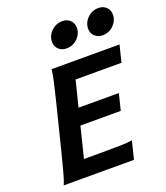

<svg xmlns="http://www.w3.org/2000/svg" viewBox="-170 -1079 1034 1195"><g transform="rotate(-20 347.5 -482.0)"><path d="M295.4 -422.9H562.5L535.6 -314.5H268.6L217.8 -111.3H343.8Q413.6 -111.3 460.9 -112.5Q508.3 -113.8 538.1 -118.7L508.8 0H43.9Q56.2 -28.8 70.8 -84Q85.4 -139.2 103.5 -210.4L174.8 -495.6Q192.4 -566.9 205.1 -621.8Q217.8 -676.8 219.7 -705.6H669.9L642.1 -594.2H338.4ZM519.5 -863.3Q519.5 -903.3 549.8 -933.6Q580.1 -963.9 623 -963.9Q654.8 -963.9 674.8 -944.3Q694.8 -924.8 694.8 -895.5Q694.8 -855.5 664.8 -825.2Q634.8 -794.9 591.3 -794.9Q560.1 -794.9 539.8 -814.2Q519.5 -833.5 519.5 -863.3ZM280.3 -863.3Q280.3 -903.8 310.8 -933.8Q341.3 -963.9 384.3 -963.9Q416 -963.9 436 -944.3Q456.1 -924.8 456.1 -895.5Q456.1 -855 425.8 -825Q395.5 -794.9 352.1 -794.9Q320.8 -794.9 300.5 -814.2Q280.3 -833.5 280.3 -863.3Z"/></g></svg>

Font: Andika
Style: Bold Italic
Weight: 700
Italic angle: -14°
Designer: Victor Gaultney, Annie Olsen, Julie Remington, Don Collingsworth, Eric Hays, Becca Hirsbrunner
Foundry: SIL International
Version: Version 6.101